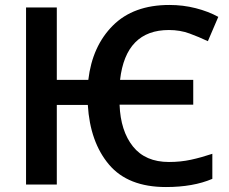

<svg xmlns="http://www.w3.org/2000/svg" viewBox="-20 -744 923 774"><path d="M649 10Q759 10 836 -23V-124Q791 -109 749.5 -100Q708 -91 661 -91Q566 -91 516 -153.5Q466 -216 462 -322H759V-422H464Q487 -623 661 -623Q706 -623 744 -609Q782 -595 818 -578L860 -676Q820 -698 769 -711Q718 -724 663 -724Q518 -724 435 -641Q352 -558 336 -422H209V-714H85V0H209V-321H334Q343 -171 419.5 -80.5Q496 10 649 10Z"/></svg>

Font: Noto Sans Display Medium
Style: Regular
Weight: 500
Designer: Monotype Design Team
Foundry: Monotype Imaging Inc.
Version: Version 1.900